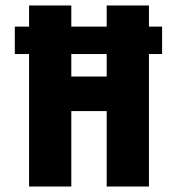

<svg xmlns="http://www.w3.org/2000/svg" viewBox="-20 -680 645 700"><path d="M86 0H240V-275H369V0H523V-483H571V-583H523V-660H369V-583H240V-660H86V-583H34V-483H86ZM240 -401V-483H369V-401Z"/></svg>

Font: Bricolage Grotesque 10pt Condensed ExtraBold
Style: Regular
Weight: 800
Width: 3
Designer: Mathieu Triay
Foundry: Atelier Triay
Version: Version 1.000;gftools[0.9.29]